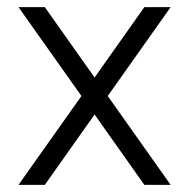

<svg xmlns="http://www.w3.org/2000/svg" viewBox="-20 -520 531 540"><path d="M386 0H460L283 -250L460 -500H386L246 -302L106 -500H32L209 -250L32 0H106L246 -198Z"/></svg>

Font: Uncut Sans Book
Style: Regular
Weight: 350
Designer: Kasper Nordkvist
Foundry: UNCUT.wtf
Version: Version 1.304;Glyphs 3.2 (3246)